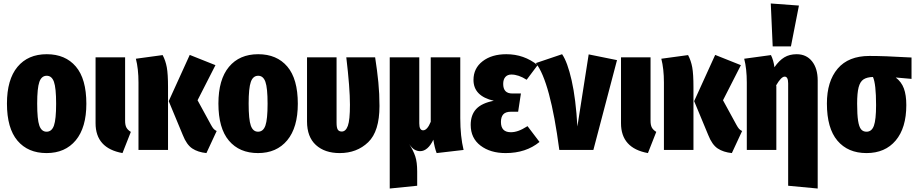

<svg xmlns="http://www.w3.org/2000/svg" viewBox="-20 -863 5266 1105"><path d="M477 -266Q477 -129 416 -55.5Q355 18 248 18Q141 18 80.5 -53.5Q20 -125 20 -267Q20 -405 80.5 -478Q141 -551 249 -551Q356 -551 416.5 -480Q477 -409 477 -266ZM194 -267Q194 -175 206.5 -140Q219 -105 248 -105Q278 -105 290.5 -140.5Q303 -176 303 -266Q303 -357 290.5 -392Q278 -427 249 -427Q219 -427 206.5 -391.5Q194 -356 194 -267Z M700 -168Q700 -143 707.5 -129Q715 -115 733 -104L685 18Q530 -10 530 -154V-533H700Z M1117 -286 1194 -145Q1202 -130 1209 -122Q1216 -114 1227 -109L1168 18Q1119 13 1086.5 -8.5Q1054 -30 1032 -86L951 -281L1072 -547L1220 -488ZM947 -361V0H777V-388Q777 -467 762 -525L916 -546Q933 -514 940 -475.5Q947 -437 947 -361Z M1694 -266Q1694 -129 1633 -55.5Q1572 18 1465 18Q1358 18 1297.5 -53.5Q1237 -125 1237 -267Q1237 -405 1297.5 -478Q1358 -551 1466 -551Q1573 -551 1633.5 -480Q1694 -409 1694 -266ZM1411 -267Q1411 -175 1423.5 -140Q1436 -105 1465 -105Q1495 -105 1507.5 -140.5Q1520 -176 1520 -266Q1520 -357 1507.5 -392Q1495 -427 1466 -427Q1436 -427 1423.5 -391.5Q1411 -356 1411 -267Z M2164 -253Q2164 -107 2099 -44.5Q2034 18 1935 18Q1849 18 1798 -28.5Q1747 -75 1747 -164V-533H1917V-157Q1917 -128 1924 -117Q1931 -106 1947 -106Q1970 -106 1982 -139Q1994 -172 1994 -260Q1994 -357 1973 -533H2139Q2151 -456 2157.5 -389.5Q2164 -323 2164 -253Z M2493 18Q2481 -13 2474 -59Q2459 -27 2439.5 -10Q2420 7 2398 7Q2381 7 2365.5 -2Q2350 -11 2335 -34Q2359 4 2370 37Q2381 70 2381 124V206L2223 222V-533H2393V-153Q2393 -113 2415 -113Q2439 -113 2459 -162V-533H2629V-183Q2629 -78 2648 0Z M3074 -488 3011 -404Q2964 -434 2923 -434Q2901 -434 2888.5 -420Q2876 -406 2876 -380Q2876 -325 2928 -325H2978L2962 -220H2921Q2890 -220 2876.5 -205Q2863 -190 2863 -161Q2863 -102 2920 -102Q2941 -102 2963.5 -110Q2986 -118 3016 -137L3085 -46Q3007 18 2890 18Q2802 18 2745.5 -25Q2689 -68 2689 -144Q2689 -202 2721 -236Q2753 -270 2822 -283Q2705 -310 2705 -403Q2705 -470 2757.5 -510.5Q2810 -551 2894 -551Q2996 -551 3074 -488Z M3303 -135 3368 -550 3531 -517 3395 0H3199Q3147 -394 3064 -500L3215 -551Q3246 -506 3270 -400Q3294 -294 3303 -135Z M3724 -168Q3724 -143 3731.5 -129Q3739 -115 3757 -104L3709 18Q3554 -10 3554 -154V-533H3724Z M4141 -286 4218 -145Q4226 -130 4233 -122Q4240 -114 4251 -109L4192 18Q4143 13 4110.5 -8.5Q4078 -30 4056 -86L3975 -281L4096 -547L4244 -488ZM3971 -361V0H3801V-388Q3801 -467 3786 -525L3940 -546Q3957 -514 3964 -475.5Q3971 -437 3971 -361Z M4686 -400V222L4516 206V-383Q4516 -422 4496 -422Q4476 -422 4447 -372L4448 -365V0H4278V-388Q4278 -467 4263 -525L4417 -546Q4432 -516 4437 -476Q4464 -515 4494 -533Q4524 -551 4565 -551Q4621 -551 4653.5 -510Q4686 -469 4686 -400ZM4416 -843 4578 -831 4532 -596H4427Z M5226 -409 5135 -417Q5168 -392 5182 -354Q5196 -316 5196 -258Q5196 -127 5135 -54.5Q5074 18 4967 18Q4860 18 4799.5 -53.5Q4739 -125 4739 -267Q4739 -395 4801 -468Q4863 -541 4984 -541Q5071 -541 5205 -533L5226 -532ZM5022 -258Q5022 -381 5004 -420Q4969 -419 4949.5 -406Q4930 -393 4921.5 -360.5Q4913 -328 4913 -266Q4913 -203 4918.5 -168Q4924 -133 4935.5 -119Q4947 -105 4967 -105Q4997 -105 5009.5 -139.5Q5022 -174 5022 -258Z"/></svg>

Font: Fira Sans Extra Condensed ExtraBold
Style: Regular
Weight: 800
Width: 1
Designer: Carrois Corporate & Edenspiekermann AG
Foundry: Carrois Corporate GbR & Edenspiekermann AG
Version: Version 4.203